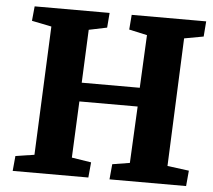

<svg xmlns="http://www.w3.org/2000/svg" viewBox="-51 -758 904 814"><g transform="rotate(5 401.0 -351.5)"><path d="M536 -318H288L277 -78L360 -65L354 0H32L38 -64L118 -76L142 -624L58 -641L64 -703H383L378 -640L301 -624L291 -398H538L549 -623L472 -640L477 -703H794L789 -638L707 -623L684 -78L776 -66L770 0H444L450 -65L524 -77Z"/></g></svg>

Font: Literata 18pt
Style: Bold Italic
Weight: 700
Italic angle: -2°
Designer: Latin by Veronika Burian and Jose Scaglione. Greek by Irene Vlachou. Cyrillic by Vera Evstafieva
Foundry: TypeTogether
Version: Version 3.103;gftools[0.9.29]